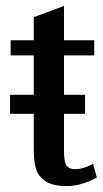

<svg xmlns="http://www.w3.org/2000/svg" viewBox="-20 -616 347 648"><path d="M307 -17Q254 12 205 12Q155 12 130.5 -6.5Q106 -25 100 -51Q94 -77 94 -115V-232H14V-296H94V-429H16V-480H94V-558L196 -596V-480H298V-429H196V-296H267V-232H196V-103Q196 -70 204.5 -57.5Q213 -45 233 -45Q261 -45 294 -63Z"/></svg>

Font: Arya
Style: Regular
Weight: 400
Designer: Eduardo Rodriguez Tunni, Modular Infotech
Foundry: Eduardo Rodriguez Tunni, Modular Infotech
Version: Version 1.002